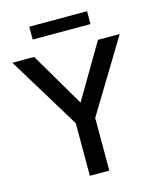

<svg xmlns="http://www.w3.org/2000/svg" viewBox="-136 -953 854 1040"><g transform="rotate(-15 291.0 -432.5)"><path d="M592 -700 346 -295V0H237V-295L-10 -700H112L291 -396L470 -700ZM129 -865H453V-793H129Z"/></g></svg>

Font: Cabin Medium
Style: Regular
Weight: 500
Designer: Pablo Impallari
Foundry: Pablo Impallari. http://www.impallari.com Igino Marini. http://www.ikern.com
Version: Version 2.001